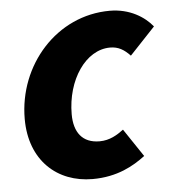

<svg xmlns="http://www.w3.org/2000/svg" viewBox="-44 -550 544 602"><g transform="rotate(-5 228.5 -248.5)"><path d="M224 12C302 12 354 -18 391 -46L332 -134C312 -119 288 -104 256 -104C202 -104 176 -139 176 -196C176 -304 237 -394 314 -394C340 -394 358 -383 377 -363L457 -448C432 -479 386 -509 323 -509C156 -509 28 -364 28 -194C28 -63 113 12 224 12Z"/></g></svg>

Font: Source Sans Pro
Style: Bold Italic
Weight: 700
Italic angle: -11°
Designer: Paul D. Hunt
Foundry: Adobe Systems Incorporated
Version: Version 3.006;hotconv 1.0.111;makeotfexe 2.5.65597